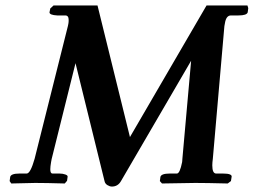

<svg xmlns="http://www.w3.org/2000/svg" viewBox="-20 -667 924 699"><path d="M644 -88.9 675.8 -445.8 419.9 -6.8Q408.7 12.2 387.2 12.2Q379.9 12.2 371.3 7.1Q362.8 2 360.8 -6.8L254.9 -437L168 -87.9Q167.5 -85.9 167 -82.3Q166.5 -78.6 166 -77.1Q163.1 -60.5 163.1 -50.8Q163.1 -35.2 170.9 -35.2H196.8Q208.5 -35.2 218 -31.7Q227.5 -28.3 226.1 -22.9L224.1 -8.8L215.8 1Q146 -1 107.9 -1L21 1L15.1 -7.8L17.1 -22.9Q20 -35.2 50.8 -35.2H77.1Q90.8 -35.2 106 -88.9L227.1 -571.8Q227.1 -572.3 227.5 -573.7Q228 -575.2 228 -576.2L229 -581.1Q230 -585.9 230 -594.2Q230 -610.8 217.8 -610.8H188Q160.2 -612.3 160.2 -622.1L163.1 -636.2L174.8 -647H335L453.1 -168L731.9 -647H880.9L883.8 -637.2L881.8 -622.1Q878.4 -610.8 848.1 -610.8H820.8Q803.2 -610.8 798.8 -582L796.9 -571.8L754.9 -89.8Q752.9 -74.2 752.9 -64.9Q752.9 -35.2 767.1 -35.2H792Q809.1 -35.2 816.9 -32Q824.7 -28.8 823.2 -22.9L820.8 -7.8L809.1 1Q730 -1 690.9 -1L569.8 1L562 -7.8L564 -22.9Q566.9 -35.2 598.1 -35.2H624Q634.8 -35.2 643.1 -77.1Q643.1 -79.1 643.6 -83Q644 -86.9 644 -88.9Z"/></svg>

Font: Linux Libertine G
Style: Semibold Italic
Weight: 600
Italic angle: -11.5°
Designer: Philipp H. Poll
Foundry: Philipp H. Poll
Version: Version 5.1.1